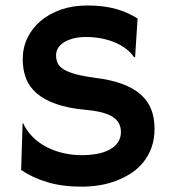

<svg xmlns="http://www.w3.org/2000/svg" viewBox="-20 -682 634 714"><path d="M64 -222.7 65.9 -224.1Q78.6 -196.3 100.1 -174.3Q121.6 -152.3 150.1 -137Q178.7 -121.6 212.6 -113.3Q246.6 -105 284.2 -105Q314 -105 340.6 -109.9Q367.2 -114.7 387 -125.2Q406.7 -135.7 418.2 -152.1Q429.7 -168.5 429.7 -191.4Q429.7 -208 423.1 -221.7Q416.5 -235.4 401.4 -245.8Q386.2 -256.3 361.3 -263.2Q336.4 -270 299.8 -273.4Q233.9 -279.3 189 -295.2Q144 -311 116.2 -335.2Q88.4 -359.4 76.4 -391.4Q64.5 -423.3 64.5 -461.4Q64.5 -504.4 82 -541Q99.6 -577.6 131.6 -604.5Q163.6 -631.3 207.5 -646.5Q251.5 -661.6 304.2 -661.6Q336.4 -661.6 363 -658.2Q389.6 -654.8 412.4 -648.4Q435.1 -642.1 454.6 -633.1Q474.1 -624 491.7 -613.3L482.4 -469.7L479 -468.8Q467.3 -486.3 448.7 -500.5Q430.2 -514.6 406.7 -524.4Q383.3 -534.2 356.2 -539.3Q329.1 -544.4 299.8 -544.4Q273.4 -544.4 252.9 -539.1Q232.4 -533.7 218 -524.7Q203.6 -515.6 196 -503.2Q188.5 -490.7 188.5 -476.6Q188.5 -459.5 194.8 -446.5Q201.2 -433.6 217.5 -423.6Q233.9 -413.6 262 -406Q290 -398.4 333.5 -392.6Q393.1 -385.3 435.1 -369.6Q477.1 -354 503.7 -330.3Q530.3 -306.6 542.5 -274.9Q554.7 -243.2 554.7 -203.1Q554.7 -164.6 543.5 -133.5Q532.2 -102.5 512.9 -78.6Q493.7 -54.7 467.3 -37.6Q440.9 -20.5 410.9 -9.3Q380.9 2 348.4 7.1Q315.9 12.2 284.2 12.2Q211.4 12.2 155.8 -4.6Q100.1 -21.5 58.6 -49.8Z"/></svg>

Font: Hammersmith One
Style: Regular
Weight: 400
Designer: Nicole Fally
Foundry: Nicole Fally
Version: Version 1.002